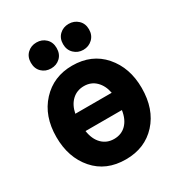

<svg xmlns="http://www.w3.org/2000/svg" viewBox="-184 -880 964 1033"><g transform="rotate(-30 298.0 -363.0)"><path d="M563 -261Q563 -130 490 -50Q417 30 298 30Q176 30 104.5 -52Q33 -134 33 -261Q33 -391 107.5 -471.5Q182 -552 298 -552Q419 -552 491 -469.5Q563 -387 563 -261ZM298 -97Q344 -97 373.5 -127Q403 -157 411 -211H185Q193 -157 223 -127Q253 -97 298 -97ZM184 -319H410Q401 -367 371.5 -396Q342 -425 298 -425Q254 -425 224 -397Q194 -369 184 -319ZM274 -676Q274 -639 251 -617Q228 -595 194 -595Q160 -595 137 -617Q114 -639 114 -676Q114 -712 137 -734Q160 -756 194 -756Q228 -756 251 -734Q274 -712 274 -676ZM394 -595Q361 -595 337.5 -617.5Q314 -640 314 -676Q314 -712 337 -734Q360 -756 394 -756Q428 -756 451.5 -734Q475 -712 475 -676Q475 -640 451.5 -617.5Q428 -595 394 -595Z"/></g></svg>

Font: Repo
Style: Bold
Weight: 700
Designer: Stefan Peev
Foundry: Context Ltd
Version: Version 001.000